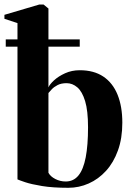

<svg xmlns="http://www.w3.org/2000/svg" viewBox="-26 -838 594 868"><path d="M-6 -753V-771L151.5 -817.5H171L193 -799.5V-443Q198.5 -456.5 218.2 -474.8Q238 -493 268.2 -506.8Q298.5 -520.5 334.5 -520.5Q398.5 -520.5 441.2 -491.8Q484 -463 505.5 -409.8Q527 -356.5 527 -283.5Q527 -212.5 507.2 -157.8Q487.5 -103 453.2 -65.5Q419 -28 375 -8.5Q331 11 283 11Q212.5 11 164 3Q115.5 -5 88 -14.2Q60.5 -23.5 53 -27V-733.5ZM275 -462Q251 -462 234.5 -453.5Q218 -445 208.2 -434.5Q198.5 -424 193 -417.5V-57Q202 -40 224 -28.8Q246 -17.5 271 -17.5Q306.5 -17.5 328.8 -44.8Q351 -72 361.5 -126.8Q372 -181.5 372 -262.5Q372 -337.5 358.8 -381Q345.5 -424.5 323.5 -443.2Q301.5 -462 275 -462ZM0 -660H334.5V-627H0Z"/></svg>

Font: Merriweather 144pt
Style: Bold
Weight: 700
Version: Version 2.100